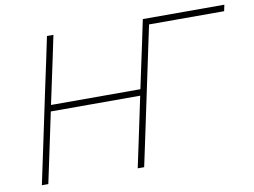

<svg xmlns="http://www.w3.org/2000/svg" viewBox="-77 -825 1242 937"><g transform="rotate(-10 544.0 -356.5)"><path d="M58 0Q71 -60 82.8 -116.5Q94.5 -173 108.5 -238L158 -472.5Q172.5 -539.5 184.5 -596.2Q196.5 -653 209 -713H241Q228.5 -653 216.5 -596.2Q204.5 -539.5 190 -472L170 -378H613L633 -472.5Q647.5 -539.5 659.5 -596.2Q671.5 -653 684 -713H1088L1081.5 -682H709.5Q698.5 -630.5 687.8 -580Q677 -529.5 665 -472L615.5 -238Q601.5 -173 589.8 -116.5Q578 -60 565 0H533Q546 -60 557.8 -116.5Q569.5 -173 583.5 -238L606.5 -347H163.5L140.5 -238Q126.5 -173 114.8 -116.5Q103 -60 90 0Z"/></g></svg>

Font: Commissioner Thin
Style: Italic
Weight: 100
Italic angle: -12°
Designer: Kostas Bartsokas
Foundry: Kostas Bartsokas
Version: Version 1.000; ttfautohint (v1.8.3)